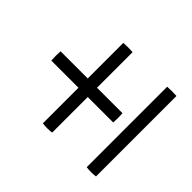

<svg xmlns="http://www.w3.org/2000/svg" viewBox="-112 -642 805 805"><g transform="rotate(-45 290.5 -239.5)"><path d="M529 -261H318V-110Q308 -109 291 -109Q274 -109 263 -110V-261H52Q48 -288 52 -316H263V-477Q274 -478 291 -478Q308 -478 318 -477V-316H529Q531 -288 529 -261ZM529 -1H52Q48 -28 52 -56H529Q531 -28 529 -1Z"/></g></svg>

Font: Tiro Devanagari Marathi
Style: Regular
Weight: 400
Designer: Devanagari: John Hudson & Fiona Ross. Latin: John Hudson.
Foundry: Tiro Typeworks Ltd.
Version: Version 1.52